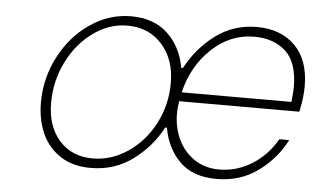

<svg xmlns="http://www.w3.org/2000/svg" viewBox="-44 -608 1120 678"><g transform="rotate(5 516.5 -268.5)"><path d="M104 -210Q104 -297 144 -373.5Q184 -450 251 -495.5Q318 -541 395 -541Q476 -541 525 -495Q574 -449 587 -375H593Q632 -448 695.5 -495Q759 -542 841 -542Q926 -542 976.5 -491.5Q1027 -441 1027 -348Q1027 -311 1018 -267L1016 -257H590L589 -250Q586 -232 586 -214Q586 -162 606.5 -120Q627 -78 664.5 -53.5Q702 -29 751 -29Q813 -29 867 -62.5Q921 -96 954 -154H989Q955 -87 892 -41Q829 5 745 5Q661 5 614.5 -41Q568 -87 555 -160H549Q512 -90 447.5 -42.5Q383 5 299 5Q234 5 190 -24.5Q146 -54 125 -102.5Q104 -151 104 -210ZM555 -318Q555 -402 508 -454.5Q461 -507 385 -507Q321 -507 264.5 -466.5Q208 -426 174 -358Q140 -290 140 -212Q140 -129 184.5 -79Q229 -29 303 -29Q369 -29 427.5 -68.5Q486 -108 520.5 -174.5Q555 -241 555 -318ZM985 -289Q989 -327 989 -341Q989 -429 946.5 -468Q904 -507 835 -507Q750 -507 684.5 -445.5Q619 -384 596 -289Z"/></g></svg>

Font: Be Vietnam Thin
Style: Italic
Weight: 250
Italic angle: -9°
Designer: Gabriel Lam
Foundry: TypeRant
Version: Version 3.000